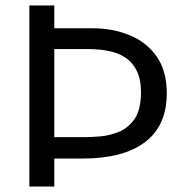

<svg xmlns="http://www.w3.org/2000/svg" viewBox="-20 -680 668 700"><path d="M87 0V-660H178V-577H315Q391 -577 453 -551.5Q515 -526 551.5 -473.5Q588 -421 588 -340Q588 -222 509 -162Q430 -102 281 -102H178V0ZM307 -501H178V-180H289Q313 -180 347.5 -183Q382 -186 416 -200.5Q450 -215 472 -248.5Q494 -282 494 -344Q494 -390 479.5 -420Q465 -450 442 -466.5Q419 -483 393 -490Q367 -497 344 -499Q321 -501 307 -501Z"/></svg>

Font: Bricolage Grotesque 12pt
Style: Regular
Weight: 400
Designer: Mathieu Triay
Foundry: Atelier Triay
Version: Version 1.001; ttfautohint (v1.8.4.7-5d5b);gftools[0.9.33.de